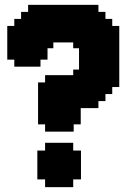

<svg xmlns="http://www.w3.org/2000/svg" viewBox="-20 -782 520 792"><path d="M472 -423H443V-394H415V-365H386V-336H313V-269H284V-239H166V-269H137V-442H166V-472H282V-495H306V-583H282V-607H200V-583H176V-536H147V-507H39V-536H10V-675H39V-704H67V-733H96V-762H386V-733H415V-704H443V-675H472ZM282 -161H314V-42H282V-10H166V-42H134V-161H166V-193H282Z"/></svg>

Font: DNF Bit Bit TTF
Style: Regular
Weight: 400
Designer: Kim So-Yeon
Foundry: NEOPLE Inc.
Version: Version 1.000;September 28, 2022;FontCreator 14.0.0.2872 64-